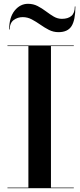

<svg xmlns="http://www.w3.org/2000/svg" viewBox="-20 -989 422 1009"><path d="M99.2 -899Q73 -899 52.1 -883.8Q31.2 -868.5 31.2 -834H28.2Q28.2 -897.8 57.1 -933.4Q86 -969 127.2 -969Q155 -969 177.9 -957.1Q200.9 -945.1 221.5 -929.5Q242.1 -913.9 262.4 -901.9Q282.8 -890 305.2 -890Q337.2 -890 355.2 -905.2Q373.2 -920.5 373.2 -955H376.2Q376.2 -883.8 356.1 -851.9Q336 -820 287.2 -820Q260.6 -820 237.2 -831.9Q213.9 -843.9 191.8 -859.5Q169.6 -875.1 147 -887.1Q124.4 -899 99.2 -899ZM19.2 -3H129.2V-747H19.2V-750H367.8V-747H247.8V-3H367.8V0H19.2Z"/></svg>

Font: Bodoni* 72 Medium
Style: Regular
Weight: 500
Version: Version 1.002; ttfautohint (v0.97) -l 8 -r 50 -G 200 -x 14 -